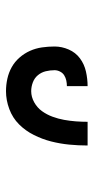

<svg xmlns="http://www.w3.org/2000/svg" viewBox="144 -964 312 640"><g transform="rotate(-90 300.0 -644.0)"><path d="M333 -508V-577Q342 -577 351.5 -579Q361 -581 369 -586Q377 -591 381.5 -600Q386 -609 386 -618Q386 -633 382.5 -647.5Q379 -662 369.5 -673.5Q360 -685 345.5 -690.5Q331 -696 316 -696Q297 -696 279 -686Q261 -676 249.5 -660Q238 -644 231 -625Q224 -606 220.5 -586.5Q217 -567 215.5 -547.5Q214 -528 214 -508H135Q135 -539 138 -569.5Q141 -600 148.5 -629.5Q156 -659 170 -687Q184 -715 205.5 -736.5Q227 -758 256.5 -769Q286 -780 316 -780Q337 -780 357.5 -775.5Q378 -771 396 -761Q414 -751 428 -735Q442 -719 450.5 -700Q459 -681 462 -660Q465 -639 465 -618Q465 -594 455 -571Q445 -548 425.5 -533.5Q406 -519 381.5 -513.5Q357 -508 333 -508Z"/></g></svg>

Font: Iosevka HT Medium Extended
Style: Regular
Weight: 500
Width: 7
Monospace: yes
Designer: Belleve Invis
Foundry: Belleve Invis
Version: Version 32.3.0; ttfautohint (v1.8.4)